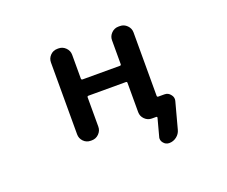

<svg xmlns="http://www.w3.org/2000/svg" viewBox="-113 -723 1226 1039"><g transform="rotate(-20 500.0 -203.5)"><path d="M698.2 139.6Q677.7 139.6 665 123Q656.2 112.3 656.2 98.6Q656.2 93.8 658.2 87.9L684.6 -10.7Q685.5 -13.7 684.1 -15.6Q682.6 -17.6 679.7 -17.6H654.3Q630.9 -17.6 613.8 -34.7Q596.7 -51.8 596.7 -75.2V-244.1Q596.7 -251 589.8 -251H375Q367.2 -251 367.2 -244.1V-75.2Q367.2 -51.8 350.1 -34.7Q333 -17.6 309.6 -17.6H302.7Q278.3 -17.6 261.7 -34.7Q245.1 -51.8 245.1 -75.2V-489.3Q245.1 -512.7 261.7 -529.8Q278.3 -546.9 302.7 -546.9H309.6Q333 -546.9 350.1 -529.8Q367.2 -512.7 367.2 -489.3V-352.5Q367.2 -344.7 375 -344.7H589.8Q596.7 -344.7 596.7 -352.5V-489.3Q596.7 -512.7 613.8 -529.8Q630.9 -546.9 654.3 -546.9H663.1Q686.5 -546.9 703.6 -529.8Q720.7 -512.7 720.7 -489.3V-125Q720.7 -117.2 727.5 -117.2H762.7Q785.2 -117.2 797.9 -99.6Q807.6 -87.9 807.6 -74.2Q807.6 -68.4 805.7 -61.5L765.6 87.9Q759.8 110.4 740.7 125Q721.7 139.6 698.2 139.6Z"/></g></svg>

Font: Rounded Mgen+ 2m medium
Style: Regular
Weight: 500
Designer: [Source Han Sans]
Ryoko NISHIZUKA  (kana & ideographs); Paul D. Hunt (Latin, Greek & Cyrillic); Wenlong ZHANG  (bopomofo
Version: Version 1.059.20150602